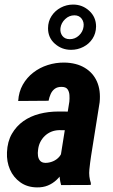

<svg xmlns="http://www.w3.org/2000/svg" viewBox="-20 -814 497 845"><path d="M246.1 -121.6 285.2 -366.7Q286.6 -380.9 285.6 -395.5Q284.7 -410.2 277.6 -420.7Q270.5 -431.2 252.4 -431.6Q232.9 -432.1 221.2 -423.3Q209.5 -414.6 203.1 -400.4Q196.8 -386.2 193.8 -370.6L60.1 -369.6Q62.5 -409.7 80.3 -441.2Q98.1 -472.7 126.5 -494.6Q154.8 -516.6 190.2 -527.8Q225.6 -539.1 263.7 -538.6Q316.4 -537.6 353 -515.6Q389.6 -493.7 406.7 -455.1Q423.8 -416.5 418.5 -363.8L380.9 -127.9Q376.5 -99.1 373.3 -68.1Q370.1 -37.1 379.9 -8.3L379.4 0L249 0.5Q240.7 -29.3 241.5 -60.3Q242.2 -91.3 246.1 -121.6ZM297.4 -322.8 283.7 -240.7 240.2 -241.2Q221.2 -240.7 205.3 -234.1Q189.5 -227.5 177 -215.6Q164.6 -203.6 157 -188.2Q149.4 -172.9 147.5 -153.8Q145.5 -141.1 147.2 -128.2Q148.9 -115.2 156.5 -106.4Q164.1 -97.7 179.7 -97.2Q196.8 -97.2 213.4 -104.2Q230 -111.3 241.2 -124.5Q252.4 -137.7 254.4 -155.3L278.8 -100.6Q270.5 -78.6 258.1 -58.3Q245.6 -38.1 228.8 -22.2Q211.9 -6.3 190.7 2.4Q169.4 11.2 142.6 10.7Q100.1 10.3 69.6 -11.5Q39.1 -33.2 23.9 -67.9Q8.8 -102.5 10.7 -144Q12.7 -190.9 32.2 -224.9Q51.8 -258.8 82.8 -280.8Q113.8 -302.7 153.6 -313Q193.4 -323.2 236.8 -323.2ZM191.4 -689.5Q191.4 -719.7 206.8 -743.4Q222.2 -767.1 247.6 -780.5Q272.9 -793.9 301.8 -793.9Q342.8 -793.9 372.8 -766.4Q402.8 -738.8 402.8 -697.3Q402.3 -667 387.2 -643.8Q372.1 -620.6 346.9 -607.7Q321.8 -594.7 292.5 -594.7Q252 -594.7 221.7 -621.3Q191.4 -647.9 191.4 -689.5ZM246.1 -690.4Q243.7 -670.4 254.6 -656Q265.6 -641.6 287.1 -641.6Q310.1 -641.6 327.4 -657.7Q344.7 -673.8 347.7 -696.3Q350.6 -716.8 339.4 -731.7Q328.1 -746.6 307.6 -746.6Q284.2 -746.6 266.6 -729.7Q249 -712.9 246.1 -690.4Z"/></svg>

Font: Roboto Condensed
Style: Bold Italic
Weight: 700
Italic angle: -12°
Designer: Christian Robertson
Foundry: Google
Version: Version 3.0